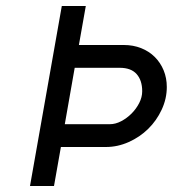

<svg xmlns="http://www.w3.org/2000/svg" viewBox="-20 -620 576 640"><path d="M266 -600 243 -470H393Q424 -470 450.5 -459.5Q477 -449 496 -430Q515 -411 525.5 -385.5Q536 -360 536 -330Q536 -291 519 -254.5Q502 -218 474 -190.5Q446 -163 409 -146.5Q372 -130 333 -130H183L160 0H80L186 -600ZM379 -394H229L196 -206H346Q365 -206 384 -216Q403 -226 418.5 -241.5Q434 -257 444 -276.5Q454 -296 454 -316Q454 -352 435.5 -373Q417 -394 379 -394Z"/></svg>

Font: Gauge
Style: Oblique
Weight: 400
Italic angle: -80°
Designer: Daniel Pimley
Foundry: Daniel Pimley
Version: Version 2.0